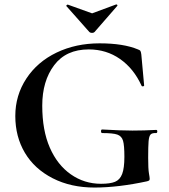

<svg xmlns="http://www.w3.org/2000/svg" viewBox="-20 -831 759 863"><path d="M682.1 -232.9Q664.1 -233.9 657 -226.6Q649.9 -219.2 647.9 -196.5Q646 -173.8 646 -122.6Q646 -71.3 649.4 -52.2Q652.8 -33.2 652.8 -27.6Q652.8 -22 650.4 -20Q647.9 -18.1 641.1 -16.1Q512.2 11.7 405.5 12Q298.8 12.2 216.8 -29.8Q134.8 -71.8 91.8 -144.3Q48.8 -216.8 48.8 -309.6Q48.8 -402.3 98.4 -477.8Q147.9 -553.2 234.4 -594.7Q320.8 -636.2 427.7 -636.2Q534.7 -636.2 600.1 -608.9Q608.9 -606 611.3 -601.6Q613.8 -597.2 615.2 -585.9L627.9 -446.8Q627.9 -443.8 623 -442.9Q618.2 -441.9 616.2 -445.8Q581.1 -522.9 519.5 -565.9Q458 -608.9 378.9 -608.9Q276.9 -608.9 223.4 -537.8Q169.9 -466.8 169.9 -356Q169.9 -245.1 203.9 -167.5Q237.8 -89.8 298.3 -47.4Q358.9 -4.9 434.1 -4.9Q475.1 -4.9 497.1 -13.9Q519 -22.9 529.1 -49.1Q539.1 -75.2 539.1 -126.5Q539.1 -177.7 533 -198.5Q526.9 -219.2 507.3 -226.1Q487.8 -232.9 439.9 -232.9Q434.1 -232.9 434.1 -241Q434.1 -249 439 -249Q523.9 -244.1 575.4 -244.1Q627 -244.1 682.1 -247.1Q687 -247.1 687 -240.2Q687 -233.4 682.1 -232.9ZM277.8 -803.7V-804.2Q277.8 -806.2 280.5 -808.6Q283.2 -811 285.2 -810.1L394 -771L502 -811H502.9Q505.9 -811 507.3 -808.6Q508.8 -806.2 506.8 -804.2L404.8 -687Q400.9 -683.1 393.6 -683.1Q386.2 -683.1 381.8 -687L278.8 -803.2Q277.8 -803.2 277.8 -803.7Z"/></svg>

Font: Cormorant-Bold
Style: Bold
Weight: 700
Designer: Christian Thalmann (Catharsis Fonts)
Version: Version 3.000